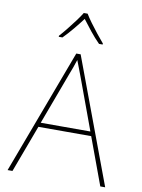

<svg xmlns="http://www.w3.org/2000/svg" viewBox="-101 -1017 802 1085"><g transform="rotate(10 300.0 -474.5)"><path d="M20 0 288 -716H313L580 0H552L452 -271H149L48 0ZM268 -592 158 -296H443L334 -592Q327 -612 317.5 -635.5Q308 -659 300 -681Q293 -659 284.5 -635.5Q276 -612 268 -592ZM174 -798Q193 -819 215 -846.5Q237 -874 257.5 -901.5Q278 -929 290 -949H312Q324 -929 344 -901.5Q364 -874 386 -846.5Q408 -819 426 -798V-792H405Q377 -820 349.5 -854.5Q322 -889 301 -917Q280 -889 251.5 -854.5Q223 -820 195 -792H174Z"/></g></svg>

Font: Noto Sans Mono Thin
Style: Regular
Weight: 100
Designer: Monotype Design Team
Foundry: Monotype Imaging Inc.
Version: Version 2.014